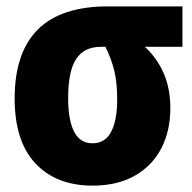

<svg xmlns="http://www.w3.org/2000/svg" viewBox="-20 -573 603 603"><path d="M271 10Q157 10 91.5 -59.5Q26 -129 26 -264Q26 -407 98.5 -480Q171 -553 320 -553H553V-426H435Q473 -391 494 -343Q515 -295 515 -233Q515 -162 486.5 -107Q458 -52 403 -21Q348 10 271 10ZM271 -123Q310 -123 329 -159Q348 -195 348 -261Q348 -313 339 -350.5Q330 -388 311 -426H297Q244 -426 219 -387.5Q194 -349 194 -265Q194 -197 212.5 -160Q231 -123 271 -123Z"/></svg>

Font: Noto Sans Mono SemiCondensed Black
Style: Regular
Weight: 900
Width: 4
Designer: Monotype Design Team
Foundry: Monotype Imaging Inc.
Version: Version 2.014; ttfautohint (v1.8.4.7-5d5b)